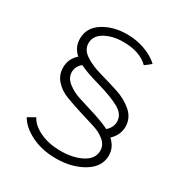

<svg xmlns="http://www.w3.org/2000/svg" viewBox="-176 -889 962 1016"><g transform="rotate(30 305.0 -381.0)"><path d="M504 -242Q545 -206 545 -155Q545 -86 475.5 -44Q406 -2 309 -2Q225 -2 159.5 -34Q94 -66 67 -114L111 -139Q131 -100 184.5 -74.5Q238 -49 311 -49Q387 -49 440 -77Q493 -105 493 -155Q493 -189 464 -213.5Q435 -238 391.5 -251Q348 -264 297.5 -280Q247 -296 203.5 -312.5Q160 -329 131 -361.5Q102 -394 102 -439Q102 -492 143 -528Q103 -563 103 -615Q103 -683 164 -721.5Q225 -760 309 -760Q367 -760 419 -741Q471 -722 503 -691L466 -662Q413 -715 312 -715Q247 -715 200.5 -689Q154 -663 154 -617Q154 -577 194.5 -550.5Q235 -524 292.5 -508Q350 -492 407 -473.5Q464 -455 504.5 -419.5Q545 -384 545 -331Q545 -280 504 -242ZM154 -441Q154 -405 187.5 -379Q221 -353 264 -340Q307 -327 367.5 -307.5Q428 -288 463 -270Q493 -297 493 -332Q493 -377 444 -404Q395 -431 308.5 -455.5Q222 -480 184 -500Q154 -476 154 -441Z"/></g></svg>

Font: Oakes Grotesk Light
Style: Regular
Weight: 300
Designer: Samuel Oakes
Foundry: Samuel Oakes
Version: Version 1.000;PS 001.000;hotconv 1.0.88;makeotf.lib2.5.64775